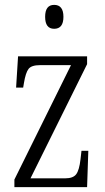

<svg xmlns="http://www.w3.org/2000/svg" viewBox="-20 -767 432 787"><path d="M39 -31 271 -500H144Q109 -500 97 -484.5Q85 -469 78 -426L75 -408H46L54 -536H337V-504L105 -36H247Q280 -36 292.5 -53Q305 -70 310 -114L314 -149H342L337 0H39ZM165 -698Q165 -747 202 -747Q240 -747 240 -698Q240 -649 202 -649Q165 -649 165 -698Z"/></svg>

Font: Noto Serif CondLight
Style: Regular
Weight: 300
Width: 3
Designer: Monotype Design Team
Foundry: Monotype Imaging Inc.
Version: Version 1.001